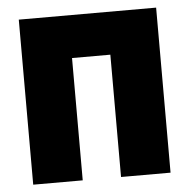

<svg xmlns="http://www.w3.org/2000/svg" viewBox="-45 -605 640 649"><g transform="rotate(-5 275.0 -280.0)"><path d="M42 0V-560H508V0H340V-415H210V0Z"/></g></svg>

Font: Tektur SemiCondensed
Style: Bold
Weight: 700
Width: 4
Designer: Adam Jagosz
Foundry: Adam Jagosz
Version: Version 1.005;gftools[0.9.30]